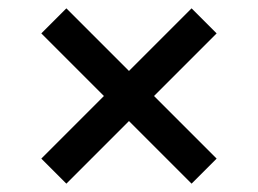

<svg xmlns="http://www.w3.org/2000/svg" viewBox="-20 -565 618 460"><path d="M79 -185 229 -335 79 -485 139 -545 289 -395 439 -545 499 -485 349 -335 499 -185 439 -125 289 -275 139 -125Z"/></svg>

Font: Oxanium ExtraLight Medium
Style: Regular
Weight: 500
Version: Version 2.000